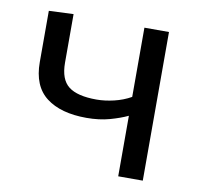

<svg xmlns="http://www.w3.org/2000/svg" viewBox="-63 -565 656 631"><g transform="rotate(10 265.5 -250.0)"><path d="M370.5 0V-202Q345 -190 310.8 -180.5Q276.5 -171 234 -171Q148 -171 99.8 -208Q51.5 -245 51.5 -325V-496L133.5 -499.5V-337.5Q133.5 -281.5 162.8 -258.8Q192 -236 256 -236Q283.5 -236 314.2 -243.2Q345 -250.5 370.5 -265V-496H452.5V0Z"/></g></svg>

Font: Heraclito
Style: Regular
Weight: 400
Designer: Kostas Bartsokas (font) & Cristiano Sobral (main changes)
Foundry: Kostas Bartsokas (font) & Cristiano Sobral (main changes)
Version: Version 1.00;July 8, 2020;FontCreator 13.0.0.2655 64-bit